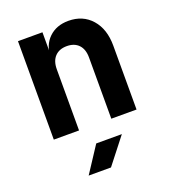

<svg xmlns="http://www.w3.org/2000/svg" viewBox="-144 -664 889 1008"><g transform="rotate(-20 300.0 -160.0)"><path d="M69.9 0V-550H206.6V-445H246.9L202.4 -412.1Q203.2 -478.8 245.2 -519.4Q287.2 -560 354.5 -560Q434.9 -560 483.5 -504.8Q532.1 -449.5 532.1 -357.3V0H391.1V-342.1Q391.1 -388.1 367.3 -413.1Q343.4 -438.1 301.3 -438.1Q258.9 -438.1 234.9 -412.9Q210.9 -387.7 210.9 -341.5V0ZM177.3 240 272.3 95H415.5L302 240Z"/></g></svg>

Font: JetBrains Mono
Style: Regular
Weight: 400
Monospace: yes
Designer: Philipp Nurullin, Konstantin Bulenkov
Foundry: JetBrains
Version: Version 2.305